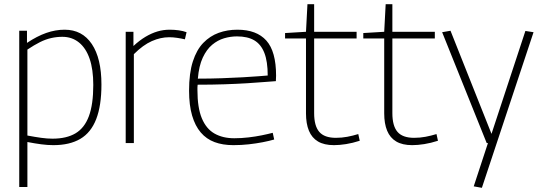

<svg xmlns="http://www.w3.org/2000/svg" viewBox="-20 -684 2584 918"><path d="M72 210V-537H109V-479Q157 -511 201 -526.5Q245 -542 289 -542Q373 -542 419 -473.5Q465 -405 465 -280Q465 -179 440 -114.5Q415 -50 364 -20Q313 10 235 10Q208 10 177.5 6Q147 2 111 -5V210ZM231 -21Q298 -21 341 -46.5Q384 -72 405 -128.5Q426 -185 426 -278Q426 -352 408.5 -403Q391 -454 357.5 -481Q324 -508 278 -508Q251 -508 224.5 -502Q198 -496 171 -482.5Q144 -469 111 -447V-36Q148 -29 177 -25Q206 -21 231 -21Z M618 -532V-464Q647 -491 675.5 -508Q704 -525 732.5 -533.5Q761 -542 791 -542Q814 -542 835 -539Q856 -536 872 -530L864 -496Q847 -500 827 -503Q807 -506 789 -506Q748 -506 706 -487.5Q664 -469 620 -425V0H581V-532Z M1096 10Q1045 10 1006 -4.5Q967 -19 940 -50.5Q913 -82 898.5 -131.5Q884 -181 884 -251Q884 -334 902 -390Q920 -446 952 -479Q984 -512 1025.5 -527Q1067 -542 1115 -542Q1207 -542 1253.5 -490Q1300 -438 1300 -322Q1300 -317 1299.5 -309.5Q1299 -302 1299 -296Q1281 -295 1245.5 -292Q1210 -289 1161.5 -286Q1113 -283 1053 -281Q993 -279 925 -279Q924 -272 924 -266Q924 -260 924 -253Q924 -169 945 -118.5Q966 -68 1005.5 -45.5Q1045 -23 1100 -23Q1134 -23 1168 -27Q1202 -31 1231.5 -37Q1261 -43 1284 -49L1291 -17Q1267 -10 1236 -4Q1205 2 1169.5 6Q1134 10 1096 10ZM926 -308Q986 -308 1041 -310Q1096 -312 1141 -314.5Q1186 -317 1217 -319.5Q1248 -322 1260 -323Q1260 -390 1244 -431Q1228 -472 1196 -491Q1164 -510 1113 -510Q1082 -510 1051.5 -501Q1021 -492 994.5 -470Q968 -448 949.5 -408.5Q931 -369 926 -308Z M1577 10Q1530 10 1500.5 -7.5Q1471 -25 1457 -59Q1443 -93 1443 -142V-500H1343V-526L1443 -532L1450 -664H1482V-532H1685V-500H1482V-143Q1482 -82 1506.5 -53.5Q1531 -25 1586 -25Q1614 -25 1640.5 -30Q1667 -35 1693 -43L1700 -11Q1666 0 1634.5 5Q1603 10 1577 10Z M1951 10Q1904 10 1874.5 -7.5Q1845 -25 1831 -59Q1817 -93 1817 -142V-500H1717V-526L1817 -532L1824 -664H1856V-532H2059V-500H1856V-143Q1856 -82 1880.5 -53.5Q1905 -25 1960 -25Q1988 -25 2014.5 -30Q2041 -35 2067 -43L2074 -11Q2040 0 2008.5 5Q1977 10 1951 10Z M2245 207 2313 0H2307L2094 -530L2134 -537L2330 -44L2492 -536L2531 -530L2284 214Z"/></svg>

Font: Georama ExtraLight
Style: Regular
Weight: 250
Version: Version 1.001